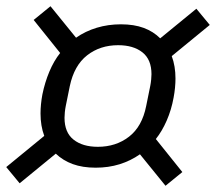

<svg xmlns="http://www.w3.org/2000/svg" viewBox="-25 -657 693 616"><path d="M282 -119Q240 -119 208.5 -130.5Q177 -142 154 -164L38 -69L-5 -121L117 -221Q111 -237 108 -255Q105 -273 105 -293Q105 -307 106.5 -322.5Q108 -338 111 -354Q119 -393 133.5 -427.5Q148 -462 168 -487L83 -593L137 -637L219 -536Q249 -557 285.5 -568Q322 -579 363 -579Q405 -579 436 -567.5Q467 -556 489 -534L605 -629L648 -577L526 -477Q532 -461 535 -443Q538 -425 538 -405Q538 -391 536.5 -375.5Q535 -360 532 -344Q525 -305 510 -270.5Q495 -236 475 -211L560 -105L506 -61L424 -162Q394 -141 358.5 -130Q323 -119 282 -119ZM289 -186Q347 -186 389 -218.5Q431 -251 444 -317L457 -381Q459 -391 460 -401.5Q461 -412 461 -419Q461 -466 432 -489Q403 -512 354 -512Q296 -512 254.5 -479.5Q213 -447 199 -381L186 -317Q184 -307 183 -297Q182 -287 182 -279Q182 -232 211 -209Q240 -186 289 -186Z"/></svg>

Font: IBM Plex Sans
Style: Italic
Weight: 400
Italic angle: -11.31°
Designer: Mike Abbink, Paul van der Laan, Pieter van Rosmalen
Foundry: Bold Monday
Version: Version 3.201